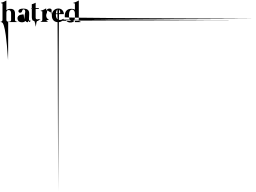

<svg xmlns="http://www.w3.org/2000/svg" viewBox="-20 -770 8921 6692"><path d="M561.5 -13.7Q564.5 -13.7 565.4 -12.7Q567.4 -11.7 568.4 -10.7Q568.4 -9.8 569.3 -8.8Q569.3 -7.8 569.3 -5.9Q569.3 -4.9 568.4 -3.9Q567.4 -2.9 566.4 -1Q564.5 0 940.4 0Q1317.4 1 2070.3 1Q1726.6 1 1478.5 1Q1231.4 0 1059.6 0Q940.4 0 853.5 0Q766.6 0 706.1 0Q657.2 0 624 0Q589.8 0 567.4 0Q526.4 0 515.6 0Q505.9 0 502 0Q501 0 500 0Q498 0 497.1 0Q472.7 0 433.6 0Q394.5 0 371.1 0Q370.1 0 369.1 0Q368.2 0 367.2 0Q355.5 0 337.9 0Q319.3 0 308.6 0Q306.6 0 305.7 -1Q303.7 -1 302.7 -2Q301.8 -2.9 300.8 -3.9Q300.8 -5.9 299.8 -6.8Q299.8 -8.8 299.8 -9.8Q299.8 -10.7 300.8 -11.7Q301.8 -13.7 303.7 -14.6Q304.7 -14.6 306.6 -14.6Q309.6 -14.6 312.5 -15.6Q315.4 -16.6 321.3 -17.6Q325.2 -19.5 331.1 -21.5Q335.9 -24.4 340.8 -27.3Q346.7 -30.3 350.6 -35.2Q355.5 -40 359.4 -45.9Q362.3 -51.8 365.2 -60.5Q367.2 -68.4 367.2 -78.1Q367.2 -124 367.2 -175.8Q367.2 -227.5 367.2 -261.7Q367.2 -262.7 367.2 -263.7Q367.2 -265.6 367.2 -265.6Q367.2 -271.5 367.2 -280.3Q367.2 -289.1 367.2 -293.9Q367.2 -304.7 366.2 -315.4Q365.2 -326.2 364.3 -336.9Q362.3 -348.6 359.4 -358.4Q356.4 -368.2 351.6 -377Q347.7 -385.7 341.8 -393.6Q335 -401.4 327.1 -407.2Q318.4 -413.1 307.6 -416Q295.9 -418.9 282.2 -418.9Q267.6 -418.9 256.8 -416Q245.1 -413.1 237.3 -407.2Q228.5 -401.4 222.7 -394.5Q216.8 -387.7 212.9 -378.9Q209 -371.1 207 -361.3Q205.1 -352.5 204.1 -342.8Q203.1 -333 202.1 -325.2Q202.1 -316.4 202.1 -308.6Q202.1 -251 202.1 -186.5Q202.1 -121.1 202.1 -78.1Q202.1 -68.4 204.1 -60.5Q206.1 -51.8 210 -45.9Q213.9 -40 217.8 -35.2Q222.7 -30.3 227.5 -27.3Q233.4 -24.4 238.3 -21.5Q243.2 -19.5 248 -17.6Q252.9 -16.6 706.1 -15.6Q1160.2 -14.6 2061.5 -14.6Q1164.1 -14.6 715.8 -13.7Q267.6 -12.7 267.6 -10.7Q268.6 -9.8 269.5 -8.8Q269.5 -7.8 268.6 -5.9Q268.6 -4.9 268.6 -3.9Q267.6 -2.9 265.6 -1Q265.6 659.2 263.7 989.3Q262.7 1320.3 259.8 1320.3Q241.2 1022.5 220.7 810.5Q201.2 598.6 180.7 453.1Q164.1 334 147.5 254.9Q130.9 174.8 114.3 124Q95.7 63.5 77.1 38.1Q58.6 12.7 42 4.9Q33.2 1 24.4 1Q16.6 0 8.8 0Q6.8 0 4.9 -1Q3.9 -1 2.9 -2Q2 -2.9 1 -3.9Q0 -4.9 0 -5.9Q0 -7.8 0 -8.8Q0 -9.8 1 -10.7Q2 -12.7 2.9 -13.7Q4.9 -13.7 6.8 -13.7Q8.8 -13.7 12.7 -14.6Q15.6 -15.6 21.5 -16.6Q26.4 -18.6 31.2 -20.5Q36.1 -23.4 41 -26.4Q45.9 -29.3 50.8 -34.2Q55.7 -39.1 58.6 -44.9Q62.5 -50.8 64.5 -59.6Q67.4 -67.4 67.4 -77.1Q67.4 -126 67.4 -178.7Q67.4 -232.4 67.4 -285.2Q67.4 -384.8 67.4 -477.5Q67.4 -571.3 67.4 -639.6Q67.4 -642.6 65.4 -645.5Q64.5 -647.5 60.5 -648.4Q60.5 -648.4 58.6 -649.4Q56.6 -650.4 53.7 -651.4Q50.8 -651.4 47.9 -652.3Q43.9 -653.3 40 -654.3Q36.1 -654.3 32.2 -655.3Q28.3 -656.2 25.4 -658.2Q21.5 -659.2 19.5 -660.2Q17.6 -660.2 16.6 -660.2Q13.7 -661.1 11.7 -662.1Q9.8 -664.1 9.8 -667Q9.8 -668.9 11.7 -670.9Q13.7 -672.9 16.6 -673.8Q26.4 -675.8 37.1 -679.7Q47.9 -682.6 58.6 -685.5Q70.3 -689.5 82 -694.3Q92.8 -698.2 105.5 -703.1Q116.2 -708 127.9 -713.9Q138.7 -718.8 150.4 -724.6Q160.2 -731.4 169.9 -736.3Q179.7 -742.2 189.5 -748Q190.4 -749 192.4 -749Q194.3 -750 197.3 -750Q199.2 -750 200.2 -748Q202.1 -746.1 202.1 -742.2Q202.1 -660.2 202.1 -568.4Q202.1 -475.6 202.1 -414.1Q207 -418.9 212.9 -422.9Q219.7 -427.7 225.6 -431.6Q232.4 -436.5 240.2 -440.4Q248 -444.3 255.9 -447.3Q264.6 -450.2 273.4 -453.1Q283.2 -456.1 293.9 -458Q304.7 -460 315.4 -460.9Q327.1 -461.9 339.8 -461.9Q360.4 -461.9 377.9 -460Q394.5 -457 409.2 -453.1Q422.9 -448.2 434.6 -442.4Q446.3 -436.5 455.1 -428.7Q463.9 -421.9 471.7 -413.1Q478.5 -403.3 483.4 -393.6Q487.3 -383.8 491.2 -374Q495.1 -364.3 497.1 -353.5Q499 -343.8 501 -333Q502 -322.3 502 -311.5Q502 -301.8 502.9 -292Q502.9 -282.2 502.9 -273.4Q502.9 -272.5 502.9 -271.5Q502.9 -271.5 502.9 -271.5Q502.9 -235.4 502.9 -174.8Q502.9 -114.3 502.9 -78.1Q502.9 -68.4 504.9 -60.5Q506.8 -51.8 510.7 -45.9Q514.6 -40 519.5 -35.2Q523.4 -30.3 529.3 -27.3Q534.2 -24.4 539.1 -21.5Q544.9 -19.5 548.8 -17.6Q553.7 -16.6 556.6 -15.6Q559.6 -14.6 561.5 -13.7Z M1034.2 -52.7Q1038.1 -53.7 1041 -52.7Q1043 -51.8 1044.9 -49.8Q1047.9 -47.9 1047.9 -44.9Q1047.9 -42 1044.9 -39.1Q1043.9 -36.1 1042 -32.2Q1039.1 -29.3 1035.2 -25.4Q1031.2 -22.5 1027.3 -18.6Q1022.5 -14.6 1017.6 -11.7Q1011.7 -8.8 1005.9 -5.9Q999 -2.9 990.2 -1Q982.4 -48.8 972.7 -46.9Q962.9 -45.9 952.1 3.9Q937.5 3.9 924.8 1Q912.1 -2 901.4 -7.8Q890.6 -13.7 883.8 -20.5Q877 -28.3 872.1 -36.1Q872.1 -38.1 870.1 -39.1Q868.2 -39.1 866.2 -39.1Q865.2 -39.1 863.3 -38.1Q861.3 -37.1 860.4 -36.1Q859.4 -35.2 857.4 -33.2Q855.5 -30.3 851.6 -27.3Q847.7 -24.4 841.8 -20.5Q835.9 -17.6 829.1 -12.7Q822.3 -8.8 813.5 -4.9Q804.7 -2 794.9 1Q786.1 3.9 773.4 5.9Q761.7 6.8 749 6.8Q726.6 6.8 708 3.9Q689.5 1 674.8 -4.9Q659.2 -10.7 646.5 -18.6Q634.8 -27.3 625 -37.1Q616.2 -46.9 609.4 -57.6Q602.5 -69.3 598.6 -82Q593.8 -94.7 591.8 -107.4Q589.8 -121.1 589.8 -132.8Q589.8 -152.3 594.7 -169.9Q600.6 -186.5 611.3 -202.1Q623 -216.8 636.7 -227.5Q651.4 -238.3 668.9 -246.1Q678.7 -249 689.5 -252Q699.2 -254.9 709 -256.8Q719.7 -257.8 730.5 -259.8Q740.2 -261.7 750 -263.7Q760.7 -265.6 770.5 -267.6Q780.3 -269.5 790 -272.5Q799.8 -275.4 809.6 -229.5Q819.3 -184.6 827.1 -89.8Q835.9 -196.3 842.8 -253.9Q849.6 -311.5 853.5 -321.3Q857.4 -331.1 858.4 -341.8Q860.4 -352.5 860.4 -362.3Q860.4 -371.1 859.4 -378.9Q858.4 -386.7 856.4 -393.6Q854.5 -401.4 851.6 -407.2Q848.6 -414.1 844.7 -419.9Q840.8 -424.8 835.9 -429.7Q832 -433.6 826.2 -437.5Q821.3 -441.4 815.4 -442.4Q810.5 -443.4 804.7 -443.4Q793.9 -443.4 786.1 -440.4Q778.3 -437.5 773.4 -432.6Q768.6 -427.7 764.6 -420.9Q760.7 -414.1 757.8 -406.2Q754.9 -399.4 752 -390.6Q749 -382.8 746.1 -375Q744.1 -366.2 740.2 -359.4Q735.4 -351.6 730.5 -345.7Q725.6 -340.8 719.7 -337.9Q713.9 -334 707 -332Q700.2 -329.1 693.4 -328.1Q686.5 -327.1 679.7 -327.1Q672.9 -327.1 667 -327.1Q661.1 -328.1 655.3 -331.1Q650.4 -333 645.5 -335.9Q641.6 -338.9 637.7 -342.8Q633.8 -346.7 630.9 -350.6Q627.9 -355.5 626 -360.4Q625 -366.2 624 -371.1Q622.1 -377 622.1 -382.8Q622.1 -390.6 624 -398.4Q626 -406.2 630.9 -414.1Q633.8 -420.9 640.6 -428.7Q647.5 -435.5 657.2 -441.4Q667 -447.3 679.7 -453.1Q693.4 -458 709 -461.9Q725.6 -465.8 746.1 -467.8Q766.6 -469.7 791 -469.7Q819.3 -469.7 842.8 -466.8Q867.2 -463.9 886.7 -459Q906.2 -453.1 921.9 -445.3Q937.5 -436.5 950.2 -425.8Q962.9 -415 971.7 -402.3Q981.4 -388.7 986.3 -373Q992.2 -357.4 995.1 -338.9Q997.1 -321.3 997.1 -300.8Q997.1 -276.4 997.1 -253.9Q996.1 -230.5 994.1 -210Q993.2 -188.5 992.2 -169.9Q991.2 -151.4 990.2 -134.8Q989.3 -118.2 990.2 -104.5Q990.2 -90.8 991.2 -81.1Q993.2 -70.3 996.1 -63.5Q999 -56.6 1005.9 -54.7Q1007.8 -53.7 1010.7 -52.7Q1014.6 -52.7 1017.6 -52.7Q1021.5 -51.8 1026.4 -51.8Q1030.3 -51.8 1034.2 -52.7Z M1348.6 -111.3Q1353.5 -63.5 1356.4 -63.5Q1359.4 -63.5 1361.3 -110.4Q1364.3 -107.4 1371.1 -104.5Q1378.9 -101.6 1392.6 -98.6Q1373 -90.8 1359.4 -84Q1346.7 -76.2 1339.8 -69.3Q1333 -63.5 1325.2 -57.6Q1316.4 -51.8 1308.6 -46.9Q1299.8 -42 1290 -38.1Q1281.2 -35.2 1270.5 -32.2Q1259.8 -29.3 1249 19.5Q1238.3 68.4 1226.6 163.1Q1213.9 78.1 1201.2 29.3Q1189.5 -20.5 1176.8 -33.2Q1165 -36.1 1153.3 -42Q1142.6 -47.9 1132.8 -55.7Q1123 -48.8 1115.2 -60.5Q1106.4 -72.3 1100.6 -101.6Q1094.7 -116.2 1091.8 -134.8Q1088.9 -153.3 1088.9 -174.8Q1088.9 -245.1 1088.9 -324.2Q1088.9 -403.3 1088.9 -456.1Q1088.9 -458 1087.9 -459Q1086.9 -460 1085 -460Q1082 -460 1078.1 -460Q1074.2 -460 1071.3 -460Q1065.4 -460 1061.5 -460Q1058.6 -460 1056.6 -461.9Q1056.6 -461.9 1056.6 -461.9Q1056.6 -462.9 1074.2 -463.9Q1093.8 -465.8 1133.8 -468.8Q1093.8 -471.7 1075.2 -475.6Q1056.6 -479.5 1059.6 -482.4Q1062.5 -486.3 1066.4 -488.3Q1070.3 -490.2 1073.2 -490.2Q1076.2 -490.2 1079.1 -490.2Q1082 -490.2 1085 -490.2Q1085.9 -490.2 1086.9 -490.2Q1087.9 -491.2 1087.9 -494.1Q1087.9 -523.4 1087.9 -557.6Q1087.9 -591.8 1087.9 -614.3Q1087.9 -619.1 1089.8 -622.1Q1091.8 -625 1096.7 -626Q1102.5 -627 1109.4 -628.9Q1116.2 -630.9 1124 -632.8Q1130.9 -634.8 1137.7 -637.7Q1145.5 -639.6 1152.3 -642.6Q1160.2 -645.5 1168 -649.4Q1174.8 -652.3 1181.6 -656.2Q1189.5 -659.2 1195.3 -662.1Q1201.2 -666 1208 -669.9Q1210.9 -670.9 1212.9 -671.9Q1213.9 -671.9 1213.9 -671.9Q1215.8 -670.9 1217.8 -670.9Q1219.7 -669.9 1221.7 -667Q1222.7 -665 1222.7 -661.1Q1222.7 -619.1 1222.7 -572.3Q1222.7 -525.4 1222.7 -494.1Q1222.7 -492.2 1223.6 -491.2Q1224.6 -490.2 1226.6 -490.2Q1250 -490.2 1276.4 -490.2Q1302.7 -490.2 1320.3 -490.2Q1326.2 -490.2 1330.1 -489.3Q1334 -489.3 1335.9 -489.3Q1336.9 -488.3 1337.9 -486.3Q1338.9 -485.4 1338.9 -482.4Q1338.9 -479.5 1336.9 -476.6Q1335 -472.7 1332 -468.8Q1328.1 -464.8 1324.2 -463.9Q1320.3 -461.9 1315.4 -461.9Q1293 -461.9 1268.6 -461.9Q1243.2 -461.9 1226.6 -461.9Q1225.6 -461.9 1223.6 -460.9Q1222.7 -460 1222.7 -459Q1222.7 -381.8 1222.7 -295.9Q1222.7 -209 1222.7 -150.4Q1222.7 -144.5 1223.6 -137.7Q1225.6 -131.8 1227.5 -127Q1229.5 -121.1 1232.4 -117.2Q1236.3 -112.3 1239.3 -108.4Q1243.2 -105.5 1248 -102.5Q1252 -100.6 1257.8 -98.6Q1262.7 -97.7 1268.6 -95.7Q1273.4 -94.7 1278.3 -94.7Q1289.1 -94.7 1299.8 -96.7Q1309.6 -97.7 1318.4 -100.6Q1328.1 -103.5 1335.9 -106.4Q1343.8 -109.4 1348.6 -111.3Z M1704.1 -471.7Q1714.8 -471.7 1723.6 -470.7Q1733.4 -468.8 1740.2 -466.8Q1748 -463.9 1753.9 -460.9Q1759.8 -457 1763.7 -453.1Q1767.6 -448.2 1771.5 -443.4Q1774.4 -438.5 1776.4 -432.6Q1778.3 -426.8 1779.3 -420.9Q1780.3 -414.1 1780.3 -408.2Q1780.3 -395.5 1776.4 -356.4Q1773.4 -317.4 1765.6 -250Q1757.8 -302.7 1750 -330.1Q1743.2 -356.4 1734.4 -356.4Q1719.7 -356.4 1710 -358.4Q1699.2 -360.4 1693.4 -364.3Q1688.5 -367.2 1683.6 -371.1Q1678.7 -375 1674.8 -378.9Q1670.9 -382.8 1667 -386.7Q1663.1 -390.6 1660.2 -393.6Q1657.2 -397.5 1653.3 -399.4Q1649.4 -400.4 1644.5 -400.4Q1639.6 -400.4 1635.7 -399.4Q1630.9 -397.5 1627 -394.5Q1622.1 -391.6 1617.2 -351.6Q1612.3 -310.5 1608.4 -232.4Q1604.5 -294.9 1606.4 -319.3Q1608.4 -342.8 1615.2 -329.1Q1602.5 -314.5 1595.7 -296.9Q1589.8 -278.3 1589.8 -256.8Q1589.8 -241.2 1589.8 -225.6Q1590.8 -209 1593.8 -192.4Q1599.6 -162.1 1620.1 -133.8Q1640.6 -104.5 1689.5 -84Q1639.6 -74.2 1616.2 -66.4Q1592.8 -57.6 1596.7 -52.7Q1599.6 -46.9 1603.5 -43Q1607.4 -38.1 1611.3 -35.2Q1616.2 -32.2 1620.1 -29.3Q1625 -27.3 1629.9 -26.4Q1633.8 -26.4 1636.7 -25.4Q1639.6 -24.4 1641.6 -23.4Q1643.6 -23.4 1645.5 -22.5Q1646.5 -21.5 1647.5 -20.5Q1648.4 -19.5 1648.4 -18.6Q1649.4 -17.6 1648.4 -15.6Q1648.4 -14.6 1647.5 -13.7Q1647.5 -12.7 1645.5 -10.7Q1644.5 -9.8 1642.6 -9.8Q1640.6 -8.8 1639.6 -8.8Q1627 -8.8 1612.3 -8.8Q1598.6 -8.8 1589.8 -8.8Q1588.9 -8.8 1587.9 -8.8Q1585.9 -8.8 1585.9 -8.8Q1561.5 -8.8 1522.5 -8.8Q1483.4 -8.8 1460 -8.8Q1459 -8.8 1457 -8.8Q1456.1 -8.8 1454.1 -8.8Q1445.3 -8.8 1429.7 -8.8Q1413.1 -8.8 1404.3 -8.8Q1402.3 -8.8 1400.4 -9.8Q1399.4 -9.8 1398.4 -10.7Q1397.5 -12.7 1396.5 -13.7Q1395.5 -14.6 1395.5 -15.6Q1395.5 -17.6 1395.5 -18.6Q1395.5 -19.5 1396.5 -20.5Q1397.5 -22.5 1398.4 -23.4Q1400.4 -23.4 1402.3 -23.4Q1404.3 -24.4 1408.2 -25.4Q1411.1 -26.4 1415 -26.4Q1419.9 -28.3 1423.8 -30.3Q1427.7 -32.2 1432.6 -35.2Q1436.5 -38.1 1440.4 -42Q1444.3 -46.9 1448.2 -52.7Q1451.2 -58.6 1453.1 -66.4Q1455.1 -74.2 1455.1 -84Q1455.1 -154.3 1455.1 -233.4Q1455.1 -312.5 1455.1 -366.2Q1455.1 -369.1 1454.1 -371.1Q1452.1 -373 1449.2 -374Q1449.2 -374 1447.3 -374Q1445.3 -374 1442.4 -375Q1438.5 -376 1434.6 -377Q1431.6 -377.9 1427.7 -378.9Q1423.8 -379.9 1419.9 -379.9Q1416 -380.9 1412.1 -381.8Q1409.2 -382.8 1407.2 -383.8Q1405.3 -384.8 1404.3 -384.8Q1400.4 -385.7 1399.4 -386.7Q1397.5 -388.7 1397.5 -391.6Q1397.5 -393.6 1399.4 -396.5Q1400.4 -398.4 1404.3 -398.4Q1414.1 -401.4 1424.8 -404.3Q1435.5 -407.2 1446.3 -411.1Q1458 -414.1 1468.8 -418.9Q1480.5 -422.9 1492.2 -427.7Q1503.9 -432.6 1514.6 -438.5Q1526.4 -443.4 1536.1 -449.2Q1547.9 -455.1 1557.6 -460.9Q1567.4 -466.8 1575.2 -471.7Q1578.1 -473.6 1580.1 -473.6Q1582 -474.6 1585 -474.6Q1586.9 -474.6 1587.9 -472.7Q1589.8 -470.7 1589.8 -466.8Q1589.8 -449.2 1589.8 -428.7Q1589.8 -408.2 1589.8 -394.5Q1598.6 -414.1 1610.4 -428.7Q1622.1 -443.4 1637.7 -453.1Q1652.3 -462.9 1668.9 -466.8Q1685.5 -471.7 1704.1 -471.7Z M1935.5 -276.4Q1931.6 -276.4 1929.7 -274.4Q1927.7 -271.5 1927.7 -267.6Q1927.7 -242.2 1929.7 -220.7Q1932.6 -199.2 1936.5 -179.7Q1941.4 -162.1 1948.2 -147.5Q1954.1 -131.8 1962.9 -120.1Q1971.7 -108.4 1982.4 -99.6Q1993.2 -91.8 2005.9 -85.9Q2018.6 -81.1 2033.2 -78.1Q2048.8 -75.2 2065.4 -75.2Q2078.1 -75.2 2089.8 -76.2Q2101.6 -78.1 2111.3 -80.1Q2122.1 -83 2130.9 -85.9Q2139.6 -88.9 2146.5 -91.8Q2154.3 -95.7 2160.2 -99.6Q2166 -103.5 2170.9 -106.4Q2174.8 -109.4 2178.7 -111.3Q2182.6 -113.3 2184.6 -114.3Q2188.5 -115.2 2191.4 -115.2Q2193.4 -115.2 2195.3 -113.3Q2198.2 -110.4 2198.2 -107.4Q2198.2 -104.5 2195.3 -99.6Q2195.3 -98.6 2193.4 -95.7Q2191.4 -92.8 2188.5 -87.9Q2185.5 -84 3747.1 -78.1Q5308.6 -73.2 8433.6 -68.4Q5298.8 -62.5 3727.5 -55.7Q2156.2 -49.8 2148.4 -43.9Q2141.6 -38.1 2131.8 -32.2Q2123 -26.4 2112.3 -21.5Q2102.5 -15.6 2090.8 -11.7Q2079.1 -6.8 2065.4 -3.9Q2052.7 0 2037.1 1Q2022.5 2.9 2005.9 2.9Q1981.4 2.9 1958 -1Q1934.6 -4.9 1915 -12.7Q1894.5 -21.5 1877 -32.2Q1860.4 -43.9 1845.7 -58.6Q1831.1 -74.2 1820.3 -91.8Q1809.6 -110.4 1801.8 -131.8Q1793.9 -154.3 1790 -178.7Q1787.1 -203.1 1787.1 -231.4Q1787.1 -260.7 1791 -286.1Q1795.9 -312.5 1805.7 -335Q1815.4 -357.4 1828.1 -377Q1840.8 -396.5 1856.4 -411.1Q1872.1 -426.8 1890.6 -438.5Q1908.2 -450.2 1928.7 -458Q1949.2 -466.8 1969.7 -469.7Q1990.2 -473.6 2010.7 -473.6Q2030.3 -473.6 2047.9 -470.7Q2064.5 -468.8 2080.1 -462.9Q2094.7 -458 2107.4 -450.2Q2120.1 -443.4 2130.9 -435.5Q2141.6 -426.8 2150.4 -417Q2159.2 -407.2 2167 -397.5Q2173.8 -386.7 2179.7 -376Q2185.5 -365.2 2189.5 -355.5Q2194.3 -344.7 2197.3 -335Q2200.2 -325.2 2202.1 -315.4Q2203.1 -305.7 2204.1 -298.8Q2206.1 -291 2206.1 -286.1Q2206.1 -284.2 2205.1 -282.2Q2204.1 -280.3 2203.1 -279.3Q2201.2 -278.3 2199.2 -277.3Q2196.3 -277.3 2193.4 -277.3Q2128.9 -276.4 2056.6 -276.4Q1983.4 -276.4 1935.5 -276.4ZM1929.7 -308.6Q1929.7 -307.6 1929.7 -306.6Q1929.7 -305.7 1930.7 -304.7Q1931.6 -302.7 1935.5 -302.7Q1936.5 -302.7 1938.5 -302.7Q1941.4 -302.7 1945.3 -302.7Q1950.2 -302.7 1955.1 -302.7Q1960.9 -303.7 1966.8 -303.7Q1972.7 -303.7 1979.5 -304.7Q1986.3 -304.7 1993.2 -304.7Q2000 -304.7 2005.9 -305.7Q2012.7 -305.7 2018.6 -305.7Q2025.4 -305.7 2031.2 -306.6Q2036.1 -306.6 2041 -306.6Q2044.9 -306.6 2047.9 -307.6Q2051.8 -307.6 2052.7 -307.6Q2056.6 -307.6 2060.5 -310.5Q2065.4 -312.5 2069.3 -315.4Q2074.2 -318.4 2076.2 -324.2Q2079.1 -329.1 2079.1 -336.9Q2079.1 -344.7 2078.1 -352.5Q2077.1 -361.3 2075.2 -371.1Q2072.3 -380.9 2069.3 -389.6Q2066.4 -398.4 2061.5 -407.2Q2057.6 -415 2051.8 -422.9Q2046.9 -429.7 2040 -436.5Q2033.2 -442.4 2024.4 1142.6Q2016.6 2727.5 2006.8 5902.3Q1999 2727.5 1992.2 1142.6Q1986.3 -438.5 1980.5 -439.5Q1980.5 -439.5 1980.5 -439.5Q1974.6 -435.5 1969.7 -429.7Q1964.8 -423.8 1960.9 -417Q1957 -410.2 1953.1 -403.3Q1950.2 -396.5 1946.3 -387.7Q1943.4 -379.9 1941.4 -372.1Q1939.5 -364.3 1937.5 -356.4Q1936.5 -348.6 1934.6 -341.8Q1933.6 -335 1932.6 -328.1Q1931.6 -322.3 1931.6 -317.4Q1930.7 -312.5 1929.7 -308.6Z M2772.5 -17.6Q2767.6 -19.5 2762.7 -21.5Q2757.8 -24.4 2752 -27.3Q2747.1 -30.3 2742.2 -35.2Q2738.3 -40 2734.4 -45.9Q2730.5 -51.8 2728.5 -60.5Q2726.6 -68.4 2726.6 -78.1Q2726.6 -121.1 2726.6 -174.8Q2726.6 -227.5 2726.6 -286.1Q2726.6 -394.5 2726.6 -514.6Q2726.6 -633.8 2726.6 -742.2Q2726.6 -746.1 2724.6 -748Q2723.6 -750 2721.7 -750Q2718.8 -750 2716.8 -749Q2714.8 -748 2711.9 -747.1Q2703.1 -742.2 2693.4 -736.3Q2683.6 -730.5 2672.9 -723.6Q2662.1 -718.8 2650.4 -713.9Q2639.6 -708 2627.9 -703.1Q2616.2 -698.2 2604.5 -694.3Q2593.8 -689.5 2582 -685.5Q2571.3 -682.6 2560.5 -679.7Q2549.8 -675.8 2540 -673.8Q2536.1 -672.9 2535.2 -670.9Q2533.2 -668.9 2533.2 -667Q2533.2 -664.1 2535.2 -662.1Q2537.1 -661.1 2540 -660.2Q2541 -660.2 2543 -660.2Q2545.9 -659.2 2548.8 -658.2Q2552.7 -656.2 2556.6 -655.3Q2560.5 -654.3 2564.5 -654.3Q2568.4 -653.3 2571.3 -652.3Q2575.2 -651.4 2578.1 -651.4Q2581.1 -650.4 2583 -649.4Q2585 -649.4 2585 -649.4Q2587.9 -648.4 2589.8 -646.5Q2590.8 -643.6 2590.8 -640.6Q2590.8 -603.5 2590.8 -546.9Q2590.8 -490.2 2590.8 -439.5Q2590.8 -437.5 2590.8 -436.5Q2590.8 -435.5 2588.9 -434.6Q2587.9 -434.6 2586.9 -434.6Q2585.9 -435.5 2584 -435.5Q2584 -436.5 2582 -437.5Q2580.1 -438.5 2576.2 -441.4Q2572.3 -443.4 2566.4 -445.3Q2560.5 -447.3 2553.7 -450.2Q2545.9 -453.1 2536.1 -455.1Q2526.4 -457 2515.6 -459Q2502.9 -460.9 2489.3 -461.9Q2475.6 -462.9 2460 -462.9Q2432.6 -462.9 2408.2 -459Q2383.8 -454.1 2362.3 -445.3Q2340.8 -435.5 2324.2 -423.8Q2306.6 -411.1 2292 -394.5Q2278.3 -378.9 2268.6 -359.4Q2257.8 -339.8 2251 -317.4Q2244.1 -293.9 2241.2 -268.6Q2237.3 -243.2 2237.3 -214.8Q2237.3 -204.1 2238.3 -191.4Q2239.3 -179.7 2240.2 -167Q2242.2 -154.3 3902.3 -141.6Q5562.5 -127.9 8880.9 -114.3Q5571.3 -101.6 3918.9 -89.8Q2266.6 -77.1 2274.4 -66.4Q2282.2 -54.7 2291 -43.9Q2299.8 -34.2 2310.5 -25.4Q2321.3 -16.6 2334 -9.8Q2347.7 -2 2362.3 2.9Q2377 8.8 2394.5 11.7Q2412.1 13.7 2432.6 13.7Q2450.2 13.7 2465.8 11.7Q2481.4 9.8 2495.1 4.9Q2508.8 1 2520.5 -3.9Q2531.2 -8.8 2540 -14.6Q2548.8 -21.5 2556.6 -27.3Q2564.5 -33.2 2569.3 -39.1Q2574.2 -44.9 2578.1 -48.8Q2582 -52.7 2584 -55.7Q2585.9 -57.6 2586.9 -58.6Q2587.9 -58.6 2588.9 -57.6Q2589.8 -57.6 2590.8 -55.7Q2590.8 -54.7 2590.8 -52.7Q2590.8 -44.9 2590.8 -32.2Q2590.8 -20.5 2590.8 -8.8Q2590.8 -5.9 2591.8 -3.9Q2592.8 -2.9 2594.7 -1Q2595.7 0 2597.7 0Q2600.6 1 2603.5 1Q2636.7 1 2688.5 1Q2739.3 1 2784.2 1Q2786.1 1 2788.1 0Q2790 0 2790 -1Q2792 -2.9 2793 -3.9Q2793 -4.9 2793 -5.9Q2793.9 -7.8 2793.9 -8.8Q2793 -9.8 2792 -10.7Q2792 -11.7 2790 -12.7Q2788.1 -13.7 2786.1 -13.7Q2784.2 -14.6 2780.3 -15.6Q2776.4 -16.6 2772.5 -17.6ZM2592.8 -163.1Q2592.8 -154.3 2590.8 -145.5Q2589.8 -136.7 2587.9 -127Q2585.9 -117.2 2582 -107.4Q2578.1 -97.7 2573.2 -88.9Q2568.4 -80.1 2560.5 -72.3Q2552.7 -65.4 2542 -58.6Q2532.2 -52.7 2518.6 -49.8Q2504.9 -46.9 2487.3 -46.9Q2473.6 -46.9 2462.9 -49.8Q2451.2 -51.8 2442.4 -57.6Q2433.6 -64.5 2426.8 -71.3Q2418.9 -79.1 2413.1 -86.9Q2407.2 -95.7 2402.3 -105.5Q2398.4 -115.2 2395.5 -126Q2392.6 -136.7 2389.6 -147.5Q2387.7 -158.2 2386.7 -168.9Q2384.8 -179.7 2383.8 -189.5Q2383.8 -200.2 2383.8 -209Q2383.8 -218.8 2383.8 -226.6Q2383.8 -233.4 2383.8 -239.3Q2383.8 -258.8 2384.8 -278.3Q2386.7 -297.9 2389.6 -316.4Q2392.6 -334 2396.5 -349.6Q2401.4 -365.2 2408.2 -377.9Q2415 -391.6 2423.8 -402.3Q2431.6 -412.1 2442.4 -419.9Q2453.1 -427.7 2465.8 -431.6Q2478.5 -434.6 2493.2 -434.6Q2502.9 -434.6 2511.7 -432.6Q2519.5 -430.7 2527.3 -427.7Q2535.2 -423.8 2541 -419.9Q2547.9 -415 2553.7 -410.2Q2558.6 -404.3 2563.5 -398.4Q2567.4 -391.6 2571.3 -384.8Q2575.2 -377.9 2577.1 -370.1Q2580.1 -362.3 2582 -355.5Q2585 -347.7 2585.9 -339.8Q2587.9 -332 2587.9 -325.2Q2588.9 -317.4 2589.8 -310.5Q2589.8 -302.7 2589.8 -296.9Q2589.8 -272.5 2590.8 -234.4Q2590.8 -196.3 2592.8 -163.1Z"/></svg>

Font: Mermaid
Style: Bold
Weight: 400
Designer: Scott Simpson
Version: Version 1.001